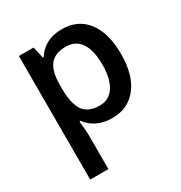

<svg xmlns="http://www.w3.org/2000/svg" viewBox="-183 -680 989 1050"><g transform="rotate(-30 311.5 -155.0)"><path d="M356 9.8Q252.9 9.8 196.8 -64H189.9Q196.8 6.8 196.8 19V240.2H82V-540H174.8L190.9 -467.8H196.8Q250 -549.8 357.9 -549.8Q459 -549.8 515.1 -476.6Q571.8 -402.8 571.8 -271Q571.8 -138.2 514.2 -64.5Q457 9.8 356 9.8ZM328.1 -456.1Q259.8 -456.1 228.3 -416Q196.8 -376 196.8 -288.1V-271Q196.8 -172.4 228 -127.9Q259.8 -84 330.1 -84Q389.6 -84 421.9 -132.8Q454.1 -181.6 454.1 -272Q454.1 -362.8 422.1 -409.4Q390.1 -456.1 328.1 -456.1Z"/></g></svg>

Font: Open Sans
Style: SemiBold
Weight: 600
Foundry: Ascender Corporation
Version: Version 1.10